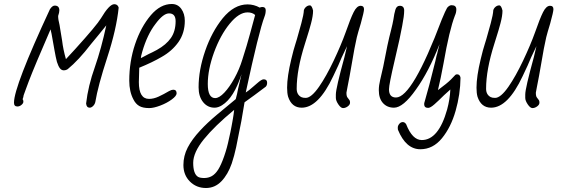

<svg xmlns="http://www.w3.org/2000/svg" viewBox="-20 -531 2824 961"><path d="M411 -13Q421 -101 455 -196Q487 -288 512 -404L474 -357L436 -311Q373 -229 319 -185Q310 -179 299 -179Q288 -179 280 -189Q272 -199 265 -221Q259 -244 253 -278L238 -362L233 -384Q153 -200 124 -124Q121 -115 117.5 -106.5Q114 -98 111 -89L99 -56Q97 -50 97 -46Q95 -38 93 -34Q97 -31 97 -22Q97 -14 87.5 -6Q78 2 67 2Q50 2 50 -17Q50 -98 230 -485Q242 -503 254 -503Q277 -503 277 -479Q277 -469 271 -451Q271 -433 278 -406Q282 -385 291 -327Q296 -284 310 -235L357 -286Q463 -403 485 -439Q527 -510 552 -510Q569 -510 574 -493Q563 -385 517 -244Q470 -100 457 -20Q454 -8 445.5 0Q437 8 429 8Q413 8 411 -13Z M648 -33Q627 -72 627 -127Q627 -223 656 -309.5Q685 -396 735 -455Q783 -511 840 -511Q870 -511 887.5 -486.5Q905 -462 905 -427Q905 -366 873.5 -321Q842 -276 789 -246Q743 -219 677 -192L675 -120Q675 -36 726 -36Q749 -36 774 -47.5Q799 -59 826 -75Q839 -82 847 -82Q864 -82 864 -64Q864 -51 839.5 -33Q815 -15 782 -2.5Q749 10 727 10Q695 10 677 -0.5Q659 -11 648 -33ZM725 -261Q739 -267 765 -281Q812 -307 835.5 -341Q859 -375 859 -425Q859 -464 826 -464Q797 -464 758 -411Q717 -358 692 -272Q685 -248 685 -240Q694 -245 725 -261Z M898 295Q898 249 919.5 207.5Q941 166 982 122Q1017 84 1066 43L1160 -35Q1167 -60 1172 -88Q1183 -132 1189 -160Q1151 -41 1091 -4Q1072 8 1054 8Q1019 8 996.5 -20Q974 -48 974 -94Q974 -181 1007 -276.5Q1040 -372 1095 -440Q1152 -509 1219 -509Q1251 -509 1280 -493Q1286 -496 1293 -496Q1310 -496 1310 -480Q1310 -463 1304 -448Q1276 -375 1210 -68Q1226 -78 1247 -97Q1252 -101 1265 -112.5Q1278 -124 1286 -129Q1294 -134 1300 -134Q1317 -134 1317 -117Q1317 -104 1310 -97Q1248 -50 1204 -19L1188 75L1183 100Q1171 163 1162 205.5Q1153 248 1140 287Q1121 342 1088.5 376Q1056 410 1011 410Q963 410 930.5 377.5Q898 345 898 295ZM1193 -233Q1216 -304 1232 -364Q1242 -399 1257 -456Q1243 -469 1219 -469Q1176 -469 1129.5 -412Q1083 -355 1051 -268Q1020 -182 1020 -111Q1020 -40 1057 -40Q1077 -40 1103 -67.5Q1129 -95 1153.5 -139.5Q1178 -184 1193 -233ZM1072 318Q1087 294 1102 251Q1117 208 1126 163Q1134 129 1139 101L1143 79Q1144 71 1146 62Q1148 53 1149 43L1152 19Q1054 100 1000.5 166Q947 232 947 284Q947 339 971 354Q981 360 1002 360Q1023 360 1040 350.5Q1057 341 1072 318Z M1661 -41V-58Q1661 -89 1704 -245L1717 -300L1690 -243Q1677 -210 1648 -150Q1574 8 1490 8Q1440 8 1422 -47Q1417 -65 1417 -92Q1417 -148 1438 -235Q1450 -285 1458 -309L1466 -335Q1477 -373 1488.5 -415.5Q1500 -458 1501 -480Q1504 -490 1512.5 -497Q1521 -504 1531 -504Q1541 -504 1547 -478Q1547 -452 1537 -414.5Q1527 -377 1517.5 -348Q1508 -319 1506 -311Q1465 -182 1465 -87Q1465 -57 1488 -45Q1496 -41 1510 -41Q1538 -41 1577 -97Q1613 -149 1650 -227Q1687 -305 1710 -369Q1734 -438 1750 -470Q1766 -502 1785 -502Q1802 -502 1802 -485Q1802 -472 1786 -414Q1771 -365 1766 -344.5Q1761 -324 1754 -287L1730 -151L1719 -94Q1718 -85 1714 -67Q1714 -48 1720 -42L1729 -30Q1732 -27 1732 -17Q1732 -7 1720.5 1.5Q1709 10 1697 10Q1686 10 1673.5 -8.5Q1661 -27 1661 -41Z M1972 119Q1971 117 1971 107Q1971 98 1978.5 89Q1986 80 1996 80Q2006 80 2013 91Q2044 170 2091 170Q2175 170 2218 17Q2232 -35 2234 -83L2202 -54Q2174 -26 2154 -8.5Q2134 9 2123 9Q2103 9 2103 -10Q2103 -15 2106 -24Q2110 -36 2129 -107Q2136 -136 2144 -166L2159 -225L2165 -252Q2169 -264 2171 -275L2180 -310Q2126 -172 2062 -83Q1998 8 1952 8Q1918 8 1897 -15Q1876 -38 1876 -80Q1876 -103 1883 -132L1898 -197Q1920 -315 1937 -379Q1946 -415 1949 -433Q1953 -463 1959 -482.5Q1965 -502 1981 -502Q2003 -502 2003 -478Q2003 -452 1993 -401Q1985 -354 1955 -227Q1927 -108 1927 -84Q1927 -43 1962 -43Q2044 -43 2191 -433Q2210 -479 2218 -492Q2229 -505 2240 -505Q2264 -505 2264 -484Q2264 -468 2257 -453Q2229 -381 2200 -214Q2186 -138 2172 -80Q2218 -114 2237 -133L2259 -156Q2262 -159 2268 -159Q2282 -159 2285 -142Q2284 -59 2260.5 23.5Q2237 106 2192 161Q2147 216 2084 216Q2012 216 1972 119Z M2609 -41V-58Q2609 -89 2652 -245L2665 -300L2638 -243Q2625 -210 2596 -150Q2522 8 2438 8Q2388 8 2370 -47Q2365 -65 2365 -92Q2365 -148 2386 -235Q2398 -285 2406 -309L2414 -335Q2425 -373 2436.5 -415.5Q2448 -458 2449 -480Q2452 -490 2460.5 -497Q2469 -504 2479 -504Q2489 -504 2495 -478Q2495 -452 2485 -414.5Q2475 -377 2465.5 -348Q2456 -319 2454 -311Q2413 -182 2413 -87Q2413 -57 2436 -45Q2444 -41 2458 -41Q2486 -41 2525 -97Q2561 -149 2598 -227Q2635 -305 2658 -369Q2682 -438 2698 -470Q2714 -502 2733 -502Q2750 -502 2750 -485Q2750 -472 2734 -414Q2719 -365 2714 -344.5Q2709 -324 2702 -287L2678 -151L2667 -94Q2666 -85 2662 -67Q2662 -48 2668 -42L2677 -30Q2680 -27 2680 -17Q2680 -7 2668.5 1.5Q2657 10 2645 10Q2634 10 2621.5 -8.5Q2609 -27 2609 -41Z"/></svg>

Font: Bad Script
Style: Regular
Weight: 400
Italic angle: -10°
Designer: Roman Shchyukin (Gaslight Type Foundry), Cyreal (Charset Expansion)
Foundry: Gaslight
Version: Version 2.000